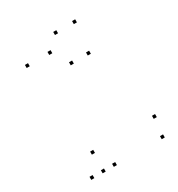

<svg xmlns="http://www.w3.org/2000/svg" viewBox="-194 -949 1008 1085"><g transform="rotate(-30 310.0 -406.0)"><path d="M250.7 -720V-740H230.7V-720ZM103.5 -720V-740H83.5V-720ZM103.5 10V-10H83.5V10ZM250.7 10V-10H230.7V10ZM177.7 -111.7V-131.7H157.7V-111.7ZM177.7 10V-10H157.7V10ZM563.2 10V-10H543.2V10ZM581.5 -112.1V-132.1H561.5V-112.1ZM437.8 -608.5V-628.5H417.8V-608.5ZM458.2 -801.5V-821.5H438.2V-801.5ZM335.2 -801.5V-821.5H315.2V-801.5ZM326.8 -608.5V-628.5H306.8V-608.5Z"/></g></svg>

Font: Monaspace Argon Dots Var
Style: Regular
Weight: 400
Designer: Riley Cran and the Lettermatic Team
Version: Version 1.100 (Monaspace Argon Dots)